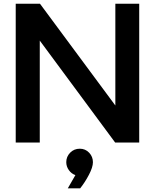

<svg xmlns="http://www.w3.org/2000/svg" viewBox="-20 -770 837 1037"><path d="M731.9 -750V0H602.1L194.8 -550.8V0H64.9V-750H195.8L603 -200.2V-750ZM387.2 175.8Q365.2 168 351.6 148.4Q337.9 128.9 337.9 106Q337.9 76.2 358.9 54.7Q379.9 33.2 411.1 33.2Q440.9 33.2 461.4 54.7Q481.9 76.2 481.9 106Q481.9 132.8 460.4 173.8Q439 214.8 413.1 247.1H346.2Z"/></svg>

Font: Oakes Grotesk
Style: SemiBold
Weight: 600
Designer: Samuel Oakes
Foundry: Samuel Oakes
Version: Version 1.0 | wf-rip DC20170320